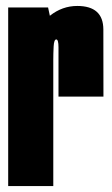

<svg xmlns="http://www.w3.org/2000/svg" viewBox="-20 -625 375 645"><path d="M176.5 -300.5V-466Q176.5 -492.5 169 -492.5Q161.5 -492.5 160.2 -469Q159 -445.5 159 -423V0H7.5V-600H141.5L147.5 -572Q189 -605 239.5 -605Q327 -605 327.2 -526Q327.5 -447 327.5 -300.5Z"/></svg>

Font: Anybody UltraCondensed ExtraBold
Style: Regular
Weight: 800
Width: 1
Designer: Tyler Finck
Foundry: Etcetera Type Company
Version: Version 1.010; ttfautohint (v1.8.3) -l 8 -r 50 -G 200 -x 14 